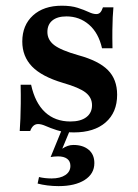

<svg xmlns="http://www.w3.org/2000/svg" viewBox="-20 -448 477 666"><path d="M236.3 11.3Q200.8 11.3 177.4 3.6Q154 -4 138.7 -10.9Q123.4 -17.7 112.1 -17.7Q93.5 -17.7 84.7 6.5H48.4Q50 -14.5 50.8 -37.1Q51.6 -59.7 52 -88.3Q52.4 -116.9 51.6 -154H87.9Q101.6 -91.1 136.3 -58.9Q171 -26.6 224.2 -26.6Q259.7 -26.6 279.4 -41.5Q299.2 -56.5 299.2 -83.1Q299.2 -109.7 277 -127Q254.8 -144.4 198.4 -160.5Q125 -182.3 91.1 -217.3Q57.3 -252.4 57.3 -304Q57.3 -360.5 94.4 -394.4Q131.5 -428.2 194.4 -428.2Q226.6 -428.2 249.2 -421Q271.8 -413.7 287.1 -406.5Q302.4 -399.2 313.7 -399.2Q322.6 -399.2 327.8 -404.8Q333.1 -410.5 337.1 -422.6H373.4Q371.8 -406.5 371 -387.9Q370.2 -369.4 369.8 -344Q369.4 -318.5 370.2 -280.6H333.9Q321.8 -333.9 288.7 -362.5Q255.6 -391.1 210.5 -391.1Q179 -391.1 161.7 -377Q144.4 -362.9 144.4 -337.1Q144.4 -309.7 168.1 -291.5Q191.9 -273.4 251.6 -256.5Q322.6 -237.1 354.4 -204.8Q386.3 -172.6 386.3 -119.4Q386.3 -58.1 346.4 -23.4Q306.5 11.3 236.3 11.3ZM183.1 197.6Q163.7 197.6 144.4 195.2Q125 192.7 110.5 188.7L115.3 166.1Q125 168.5 136.7 169.8Q148.4 171 158.9 171Q188.7 171 206.5 159.3Q224.2 147.6 224.2 127.4Q224.2 111.3 212.9 102.8Q201.6 94.4 180.6 94.4Q173.4 94.4 166.5 95.2Q159.7 96 155.6 96.8L195.2 0H224.2L196 67.7Q205.6 61.3 214.9 58.1Q224.2 54.8 234.7 54.8Q267.7 54.8 287.5 71.4Q307.3 87.9 307.3 117.7Q307.3 154.8 273.8 176.2Q240.3 197.6 183.1 197.6Z"/></svg>

Font: Playfair 9pt
Style: Bold
Weight: 700
Designer: Claus Eggers Sørensen
Foundry: Claus Eggers Sørensen
Version: Version 2.203